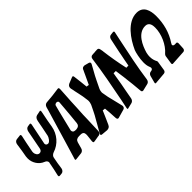

<svg xmlns="http://www.w3.org/2000/svg" viewBox="36 -1493 2242 2242"><g transform="rotate(-45 1157.5 -372.0)"><path d="M578 -690C579 -693 579 -697 579 -699C579 -708 576 -713 571 -713C570 -713 567 -713 563 -711L513 -701C493 -696 476 -678 472 -653L469 -641C462 -603 451 -543 430 -443C427 -426 398 -374 369 -374C346 -374 337 -390 337 -404C337 -407 338 -411 339 -416V-415C359 -509 378 -604 390 -665C391 -669 391 -672 391 -675C391 -683 388 -689 381 -689C379 -689 377 -688 374 -688L346 -684C325 -681 310 -663 305 -639C291 -569 276 -490 259 -400C254 -376 237 -365 219 -365C189 -365 171 -398 171 -425C171 -430 171 -435 172 -440C191 -539 191 -541 196 -563C199 -577 204 -597 215 -651C216 -655 216 -658 216 -661C216 -670 212 -676 204 -676C203 -676 201 -676 198 -675L145 -669H146C126 -666 110 -648 107 -626C97 -556 89 -502 79 -451C78 -441 77 -430 77 -419C77 -348 121 -279 188 -253C212 -245 223 -227 223 -212C223 -209 222 -205 221 -201V-203C209 -138 198 -83 186 -36C185 -33 185 -30 185 -26C185 -18 188 -13 198 -13H203L234 -16C253 -18 270 -36 274 -58V-57C281 -109 289 -160 300 -212C303 -232 321 -249 343 -257C445 -289 521 -376 540 -487C548 -540 558 -591 578 -690Z M779 -11C792 -13 803 -15 815 -17C822 -19 831 -20 838 -21L855 -23C873 -26 885 -42 887 -62C888 -99 889 -138 891 -175C892 -202 893 -227 894 -252L896 -326C898 -361 900 -397 902 -432C905 -501 908 -571 913 -638L918 -724C918 -738 916 -748 905 -749L900 -748H897C865 -743 832 -739 799 -735L698 -726C679 -724 662 -710 656 -688C651 -670 646 -653 641 -635L635 -615C602 -500 559 -356 531 -265L461 -32C459 -29 459 -27 459 -26C459 -24 459 -23 459 -21C459 -15 462 -12 466 -12L470 -13H474L492 -15C503 -16 514 -18 526 -19C534 -20 543 -21 552 -22L561 -23C580 -25 598 -41 603 -63L624 -139C632 -167 652 -181 685 -181H711C749 -181 760 -162 760 -133L759 -114L750 -33C750 -19 752 -9 762 -9L767 -10H769L768 -9L772 -10H769ZM796 -537C792 -496 789 -457 786 -421C783 -389 780 -360 777 -331L775 -308C772 -278 754 -262 721 -259H705C675 -259 664 -275 664 -295C664 -297 665 -302 667 -309C686 -386 705 -464 724 -542L746 -626C749 -636 758 -642 773 -646C793 -646 803 -638 803 -623Z M1271 -34C1290 -40 1296 -55 1296 -69C1296 -72 1295 -76 1294 -82V-81C1285 -120 1275 -158 1266 -197C1253 -243 1243 -292 1236 -339V-338C1235 -342 1234 -347 1234 -353C1234 -365 1237 -385 1246 -405L1290 -496C1307 -531 1324 -564 1345 -600C1358 -623 1371 -646 1383 -669C1386 -674 1388 -679 1388 -686C1388 -691 1387 -701 1371 -705H1372L1315 -720C1291 -720 1280 -718 1268 -694L1269 -695C1268 -693 1267 -691 1267 -689L1258 -671C1252 -660 1247 -649 1242 -636L1189 -523L1157 -528C1152 -587 1144 -646 1137 -704C1136 -720 1131 -728 1124 -728C1122 -728 1118 -727 1110 -724L1036 -694H1037C1017 -685 1010 -667 1010 -652C1010 -650 1010 -646 1011 -640L1018 -609C1019 -601 1021 -593 1022 -586C1026 -568 1029 -551 1033 -536C1038 -517 1041 -496 1045 -477L1055 -406V-407C1056 -403 1056 -398 1056 -391C1056 -379 1053 -360 1045 -340L1011 -270C996 -238 978 -206 959 -174C950 -158 941 -143 933 -128C915 -96 897 -64 878 -32C875 -28 874 -22 874 -17C874 -13 874 -7 890 -5L966 2C989 2 1010 -6 1021 -32C1030 -50 1038 -70 1047 -90C1053 -104 1060 -119 1066 -133C1074 -152 1086 -178 1094 -198L1127 -194C1129 -178 1131 -152 1133 -128C1134 -105 1135 -82 1137 -58L1139 -27C1141 -12 1145 -3 1161 -3C1162 -3 1163 -3 1165 -4Z M1391 -21C1408 -25 1423 -41 1427 -61L1435 -104C1439 -129 1443 -154 1448 -176C1460 -234 1470 -293 1480 -357C1483 -375 1487 -397 1490 -415H1527C1530 -397 1537 -345 1543 -298L1551 -227C1554 -203 1556 -183 1558 -168L1569 -48C1571 -32 1577 -27 1592 -27L1680 -48C1697 -52 1711 -68 1714 -89C1739 -270 1777 -449 1815 -628L1839 -741C1840 -743 1840 -745 1840 -749C1840 -758 1833 -760 1826 -760C1812 -758 1798 -756 1784 -755C1767 -753 1754 -738 1749 -719L1725 -606C1720 -582 1716 -562 1712 -544L1702 -491C1698 -474 1695 -457 1691 -437C1688 -416 1682 -386 1676 -356L1641 -355C1616 -466 1597 -580 1584 -684L1585 -683L1578 -720C1575 -738 1565 -747 1553 -747H1542C1537 -746 1533 -746 1529 -746H1519C1515 -746 1509 -745 1505 -744H1493C1490 -743 1487 -743 1483 -743H1484L1465 -742C1449 -740 1436 -727 1434 -708C1408 -512 1370 -319 1332 -125L1310 -19C1310 -17 1310 -15 1310 -12C1310 -6 1311 -3 1314 -3C1316 -3 1319 -3 1320 -4Z M2274 -124V-127C2274 -140 2267 -148 2258 -148H2253L2244 -147H2236C2216 -147 2206 -154 2206 -168C2206 -174 2210 -181 2217 -190H2216C2284 -291 2315 -409 2315 -533C2315 -630 2287 -725 2178 -725C2027 -725 1914 -559 1857 -432C1846 -406 1826 -322 1826 -261V-256C1826 -225 1829 -198 1841 -169C1844 -162 1846 -155 1846 -150C1846 -133 1834 -123 1811 -122C1793 -120 1778 -106 1773 -88C1766 -60 1758 -32 1751 -4C1750 -1 1749 2 1749 6C1749 11 1752 16 1757 16H1763L1901 4C1918 3 1931 -10 1933 -29L1951 -144V-147C1951 -150 1950 -154 1948 -159V-158C1939 -173 1924 -206 1924 -252C1924 -270 1926 -291 1932 -314C1959 -408 2020 -545 2141 -545C2202 -545 2211 -491 2211 -449C2211 -343 2157 -219 2076 -150C2068 -143 2064 -135 2062 -125C2057 -92 2052 -59 2047 -27C2046 -24 2046 -22 2046 -20C2046 -11 2050 -4 2058 -4H2064L2243 -15C2258 -17 2269 -29 2270 -47Z"/></g></svg>

Font: Bangerz
Style: Regular
Weight: 400
Designer: vernon adams
Foundry: Vernon Adams
Version: Version 2.10;December 28, 2023;FontCreator 13.0.0.2683 64-bi